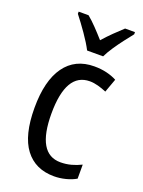

<svg xmlns="http://www.w3.org/2000/svg" viewBox="-147 -834 680 913"><g transform="rotate(20 193.5 -378.0)"><path d="M245 10Q150 10 98.5 -58Q47 -126 47 -265Q47 -402 99 -474.5Q151 -547 248 -547Q282 -547 311 -540Q340 -533 362 -521L337 -452Q316 -461 294 -467Q272 -473 252 -473Q132 -473 132 -266Q132 -63 251 -63Q279 -63 305 -70Q331 -77 355 -89V-18Q333 -5 303.5 2.5Q274 10 245 10ZM189 -606Q172 -639 143 -680.5Q114 -722 88 -755V-766H138Q159 -749 183 -724Q207 -699 230 -673Q256 -702 276.5 -722Q297 -742 323 -766H373V-755Q357 -735 337 -709Q317 -683 299 -656Q281 -629 270 -606Z"/></g></svg>

Font: Noto Sans Myanmar Condensed
Style: Regular
Weight: 400
Width: 3
Designer: Monotype Design Team
Foundry: Monotype Imaging Inc.
Version: Version 2.107; ttfautohint (v1.8.4.7-5d5b)